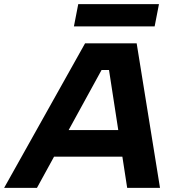

<svg xmlns="http://www.w3.org/2000/svg" viewBox="-63 -910 851 930"><path d="M465 -571H429L116 0H-43L349 -700H599L712 0H553ZM181 -280H589L564 -151H156ZM316 -890H707L686 -782H295Z"/></svg>

Font: Albert Sans ExtraBold
Style: Italic
Weight: 800
Italic angle: -11.25°
Designer: Andreas Rasmussen
Foundry: a.Foundry
Version: Version 1.025